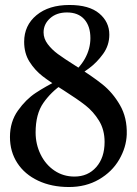

<svg xmlns="http://www.w3.org/2000/svg" viewBox="-20 -735 549 771"><path d="M20 -185Q20 -246 52 -291Q84 -336 123.5 -362Q163 -388 215 -414L224 -418L231 -397Q185 -366 154 -321.5Q123 -277 123 -203Q123 -156 143 -115Q163 -74 198.5 -50Q234 -26 279 -26Q333 -26 366.5 -64Q400 -102 400 -165Q400 -214 377.5 -250.5Q355 -287 323 -312Q291 -337 236 -372Q182 -405 151 -429Q120 -453 98.5 -487Q77 -521 77 -567Q77 -633 126.5 -674Q176 -715 259 -715Q338 -715 378.5 -681Q419 -647 419 -596Q419 -553 394 -518.5Q369 -484 338 -461Q307 -438 265 -414L261 -412L258 -431Q299 -460 321 -499.5Q343 -539 343 -582Q343 -630 318.5 -657.5Q294 -685 249 -685Q207 -685 181 -661.5Q155 -638 155 -605Q155 -580 171.5 -558Q188 -536 212.5 -518Q237 -500 283 -471Q349 -430 391 -396.5Q433 -363 462 -312.5Q491 -262 489 -195Q487 -143 458.5 -94Q430 -45 377.5 -14.5Q325 16 257 16Q187 16 133 -9.5Q79 -35 49.5 -80.5Q20 -126 20 -185Z"/></svg>

Font: RL Madena Variable
Style: Regular
Weight: 400
Designer: I Kadek Wantara Putra
Foundry: Roughlines ID
Version: Version 1.000;Glyphs 3.1.2 (3151)